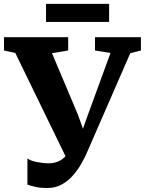

<svg xmlns="http://www.w3.org/2000/svg" viewBox="-41 -930 729 966"><path d="M195.5 16Q163.5 16 139.5 10.8Q115.5 5.5 97 -1V-133Q111 -121.5 143.2 -115Q175.5 -108.5 203 -108.5Q227 -108.5 246.5 -115.5Q266 -122.5 281.8 -137.2Q297.5 -152 309 -175.5V-102L36 -663.5L-21 -676V-743H302V-676L220.5 -662.5L351.5 -352L404 -204H348.5L401.5 -353L515 -663.5L437 -676V-743H668V-676L614.5 -662.5L394.5 -158Q384.5 -135 367.5 -105.2Q350.5 -75.5 326.5 -47.8Q302.5 -20 270 -2Q237.5 16 195.5 16ZM508 -910.5V-819.5H190.5V-910.5Z"/></svg>

Font: Merriweather ExtraBold
Style: Regular
Weight: 800
Version: Version 2.100